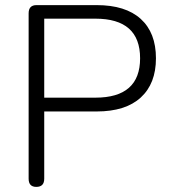

<svg xmlns="http://www.w3.org/2000/svg" viewBox="-20 -725 664 751"><path d="M122 6Q92 6 92 -26V-673Q92 -705 123 -705H358Q471 -705 530.5 -651Q590 -597 590 -497Q590 -398 530.5 -343.5Q471 -289 358 -289H153V-26Q153 6 122 6ZM153 -343H353Q528 -343 528 -497Q528 -652 353 -652H153Z"/></svg>

Font: Nunito Light
Style: Regular
Weight: 300
Designer: Vernon Adams
Foundry: Vernon Adams
Version: Version 3.601; ttfautohint (v1.8.2.53-6de2)